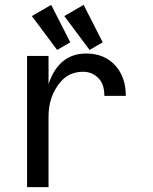

<svg xmlns="http://www.w3.org/2000/svg" viewBox="-20 -766 626 786"><path d="M322.3 -746.1 400.4 -592.8 346.7 -561.5 243.2 -700.2ZM189.5 -746.1 267.6 -592.8 213.9 -561.5 110.4 -700.2ZM90.8 0V-537.1H178.7V-421.4Q220.2 -546.9 333.5 -546.9Q411.1 -546.9 456.1 -493.2Q495.1 -446.3 495.1 -373.5H407.2Q407.2 -418.9 385.7 -442.9Q359.4 -472.2 320.3 -472.2Q262.7 -472.2 227.5 -430.2Q178.7 -372.1 178.7 -289.1V0Z"/></svg>

Font: Consola Mono
Style: Book
Weight: 400
Monospace: yes
Version: Version 2.001